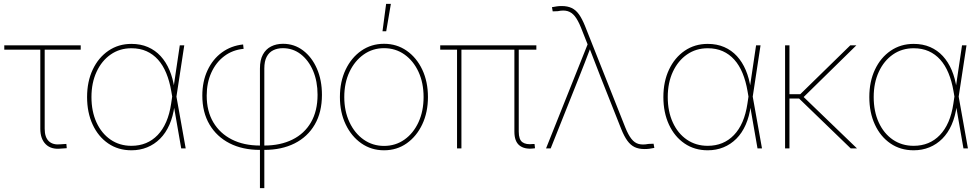

<svg xmlns="http://www.w3.org/2000/svg" viewBox="-20 -762 5030 986"><path d="M293.9 1Q243.2 6.8 215.1 -21Q187 -48.8 187 -100.6V-506.8H2V-529.3H394.5V-506.8H209.5V-100.6Q209.5 -57.1 230.7 -36.9Q252 -16.6 292 -21Q299.3 -21.5 306.4 -22Q313.5 -22.5 320.8 -22.9L322.8 -1Q315.9 -0.5 308.6 0Q301.3 0.5 293.9 1Z M654.8 9.8Q586.9 9.8 535.6 -25.4Q484.4 -60.5 455.8 -122.3Q427.2 -184.1 427.2 -263.7Q427.2 -343.3 456.3 -404.8Q485.4 -466.3 536.9 -501.5Q588.4 -536.6 654.8 -536.6Q702.1 -536.6 739.7 -520.3Q777.3 -503.9 804.9 -473.9Q832.5 -443.8 850.3 -401.9Q868.2 -359.9 875.5 -308.1H881.3L885.7 -268.1L933.6 0H910.6L859.4 -294.4Q850.6 -345.7 833.7 -386.5Q816.9 -427.2 791.5 -455.6Q766.1 -483.9 732.4 -499Q698.7 -514.2 654.8 -514.2Q594.7 -514.2 548.6 -482.2Q502.4 -450.2 476.1 -393.6Q449.7 -336.9 449.7 -263.7Q449.7 -189.9 475.6 -133.3Q501.5 -76.7 547.9 -44.9Q594.2 -13.2 654.8 -13.2Q695.8 -13.2 729.5 -27.1Q763.2 -41 789.6 -68.4Q815.9 -95.7 833.5 -136.2Q851.1 -176.8 858.9 -230L903.3 -529.3H926.3L885.7 -263.2L881.8 -218.3H876Q868.7 -163.6 849.9 -121.1Q831.1 -78.6 802 -49.6Q772.9 -20.5 735.8 -5.4Q698.7 9.8 654.8 9.8Z M1314.9 204.1V-410.2Q1314.9 -454.1 1330.1 -481.9Q1345.2 -509.8 1372.1 -523.4Q1398.9 -537.1 1433.6 -537.1Q1491.2 -537.1 1536.4 -502.9Q1581.5 -468.8 1607.4 -409.7Q1633.3 -350.6 1633.3 -274.9Q1633.3 -185.5 1596.4 -122.3Q1559.6 -59.1 1492.9 -25.6Q1426.3 7.8 1337.4 7.8H1314.9Q1225.6 7.8 1159.2 -26.1Q1092.8 -60.1 1055.9 -122.6Q1019 -185.1 1019 -271Q1019 -343.8 1045.7 -400.9Q1072.3 -458 1119.6 -492.7Q1167 -527.3 1228.5 -533.7L1231 -511.2Q1174.3 -505.9 1131.6 -473.6Q1088.9 -441.4 1065.2 -388.9Q1041.5 -336.4 1041.5 -271Q1041.5 -191.4 1075.4 -134Q1109.4 -76.7 1170.7 -45.7Q1231.9 -14.6 1314.9 -14.6H1337.4Q1419.9 -14.6 1481.7 -45.2Q1543.5 -75.7 1577.1 -134Q1610.8 -192.4 1610.8 -275.4Q1610.8 -344.2 1587.9 -398.2Q1564.9 -452.1 1524.7 -483.4Q1484.4 -514.6 1432.6 -514.6Q1404.8 -514.6 1383.1 -503.9Q1361.3 -493.2 1349.4 -470.2Q1337.4 -447.3 1337.4 -410.2V204.1Z M1952.1 9.8Q1886.7 9.8 1835.4 -26.1Q1784.2 -62 1754.9 -123.8Q1725.6 -185.5 1725.6 -263.7Q1725.6 -342.8 1754.9 -404.3Q1784.2 -465.8 1835.4 -501.5Q1886.7 -537.1 1952.1 -537.1Q2017.6 -537.1 2068.6 -501.5Q2119.6 -465.8 2148.7 -404.1Q2177.7 -342.3 2177.7 -263.7Q2177.7 -185.5 2148.7 -123.8Q2119.6 -62 2068.8 -26.1Q2018.1 9.8 1952.1 9.8ZM1952.1 -12.7Q2011.2 -12.7 2057.1 -45.2Q2103 -77.6 2129.2 -134.5Q2155.3 -191.4 2155.3 -263.7Q2155.3 -336.4 2129.2 -393.1Q2103 -449.7 2057.1 -482.2Q2011.2 -514.6 1952.1 -514.6Q1893.6 -514.6 1847.4 -481.9Q1801.3 -449.2 1774.7 -392.8Q1748 -336.4 1748 -263.7Q1748 -191.4 1774.7 -134.5Q1801.3 -77.6 1847.4 -45.2Q1893.6 -12.7 1952.1 -12.7ZM1944.3 -601.6 1962.9 -742.2H1987.3L1963.4 -601.6Z M2718.3 0.5Q2672.4 5.4 2647 -15.6Q2621.6 -36.6 2621.6 -85.9V-517.6H2644V-85.9Q2644 -45.4 2662.8 -31.7Q2681.6 -18.1 2717.8 -22.5Q2720.2 -22.5 2721.2 -22.5Q2722.2 -22.5 2725.1 -22.5L2727.5 -0.5Q2725.1 -0.5 2722.9 -0.2Q2720.7 0 2718.3 0.5ZM2327.1 0V-517.6H2349.6V0ZM2240.7 -506.8V-529.3H2734.4V-506.8Z M2784.2 0 2997.6 -534.2 2963.4 -620.6Q2948.2 -658.2 2932.1 -678.5Q2916 -698.7 2895 -704.8Q2874 -710.9 2844.7 -704.6L2818.4 -703.6L2814.5 -725.1Q2829.6 -728 2840.6 -729.5Q2851.6 -731 2865.2 -731Q2894.5 -731 2915.8 -720.9Q2937 -710.9 2953.1 -688.5Q2969.2 -666 2984.4 -628.4L3191.4 -106.9Q3206.5 -69.3 3222.7 -48.8Q3238.8 -28.3 3259.8 -22.7Q3280.8 -17.1 3310.1 -22.9L3336.4 -23.9L3340.3 -2.4Q3325.2 0.5 3314.2 2Q3303.2 3.4 3289.6 3.4Q3260.3 3.4 3239.3 -6.6Q3218.3 -16.6 3201.9 -39.1Q3185.5 -61.5 3170.4 -99.1L3064.9 -365.2Q3049.8 -403.3 3035.4 -441.4Q3021 -479.5 3005.9 -517.6H3012.7Q2998 -479.5 2983.6 -441.4Q2969.2 -403.3 2953.6 -365.2L2808.1 0Z M3614.3 9.8Q3546.4 9.8 3495.1 -25.4Q3443.8 -60.5 3415.3 -122.3Q3386.7 -184.1 3386.7 -263.7Q3386.7 -343.3 3415.8 -404.8Q3444.8 -466.3 3496.3 -501.5Q3547.9 -536.6 3614.3 -536.6Q3661.6 -536.6 3699.2 -520.3Q3736.8 -503.9 3764.4 -473.9Q3792 -443.8 3809.8 -401.9Q3827.6 -359.9 3835 -308.1H3840.8L3845.2 -268.1L3893.1 0H3870.1L3818.8 -294.4Q3810.1 -345.7 3793.2 -386.5Q3776.4 -427.2 3751 -455.6Q3725.6 -483.9 3691.9 -499Q3658.2 -514.2 3614.3 -514.2Q3554.2 -514.2 3508.1 -482.2Q3461.9 -450.2 3435.5 -393.6Q3409.2 -336.9 3409.2 -263.7Q3409.2 -189.9 3435.1 -133.3Q3460.9 -76.7 3507.3 -44.9Q3553.7 -13.2 3614.3 -13.2Q3655.3 -13.2 3689 -27.1Q3722.7 -41 3749 -68.4Q3775.4 -95.7 3793 -136.2Q3810.5 -176.8 3818.4 -230L3862.8 -529.3H3885.7L3845.2 -263.2L3841.3 -218.3H3835.4Q3828.1 -163.6 3809.3 -121.1Q3790.5 -78.6 3761.5 -49.6Q3732.4 -20.5 3695.3 -5.4Q3658.2 9.8 3614.3 9.8Z M4034.2 -529.3V0H4011.7V-529.3ZM4377.9 -529.3 4099.1 -255.9H4019.5V-278.3H4089.8L4346.7 -529.3ZM4348.6 0 4074.2 -265.1 4100.6 -270 4380.9 0Z M4671.9 9.8Q4604 9.8 4552.7 -25.4Q4501.5 -60.5 4472.9 -122.3Q4444.3 -184.1 4444.3 -263.7Q4444.3 -343.3 4473.4 -404.8Q4502.4 -466.3 4554 -501.5Q4605.5 -536.6 4671.9 -536.6Q4719.2 -536.6 4756.8 -520.3Q4794.4 -503.9 4822 -473.9Q4849.6 -443.8 4867.4 -401.9Q4885.3 -359.9 4892.6 -308.1H4898.4L4902.8 -268.1L4950.7 0H4927.7L4876.5 -294.4Q4867.7 -345.7 4850.8 -386.5Q4834 -427.2 4808.6 -455.6Q4783.2 -483.9 4749.5 -499Q4715.8 -514.2 4671.9 -514.2Q4611.8 -514.2 4565.7 -482.2Q4519.5 -450.2 4493.2 -393.6Q4466.8 -336.9 4466.8 -263.7Q4466.8 -189.9 4492.7 -133.3Q4518.6 -76.7 4564.9 -44.9Q4611.3 -13.2 4671.9 -13.2Q4712.9 -13.2 4746.6 -27.1Q4780.3 -41 4806.6 -68.4Q4833 -95.7 4850.6 -136.2Q4868.2 -176.8 4876 -230L4920.4 -529.3H4943.4L4902.8 -263.2L4898.9 -218.3H4893.1Q4885.7 -163.6 4866.9 -121.1Q4848.1 -78.6 4819.1 -49.6Q4790 -20.5 4752.9 -5.4Q4715.8 9.8 4671.9 9.8Z"/></svg>

Font: Inter 24pt Thin
Style: Regular
Weight: 250
Designer: Rasmus Andersson
Foundry: rsms
Version: Version 4.001;git-66647c0bb